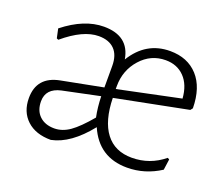

<svg xmlns="http://www.w3.org/2000/svg" viewBox="-85 -588 842 721"><g transform="rotate(20 335.5 -228.0)"><path d="M613 -34Q551 6 480 6Q367 6 322 -98Q251 -9 176 6Q115 6 80 -26.5Q45 -59 45 -114Q45 -199 133 -216L298 -248V-334Q298 -377 276 -399.5Q254 -422 213 -422Q151 -422 74 -357L67 -360L59 -397Q141 -462 219 -462Q319 -462 334 -373Q388 -461 484 -461Q554 -461 595 -416Q636 -371 637 -288L630 -279L341 -222Q343 -131 379.5 -83Q416 -35 484 -35Q556 -35 612 -81L619 -77ZM340 -269V-257L588 -309Q584 -363 555 -393Q526 -423 480 -423Q421 -423 380.5 -377.5Q340 -332 340 -269ZM92 -118Q92 -81 114 -60Q136 -39 173 -39Q205 -39 235 -60Q265 -81 307 -131Q299 -170 298 -213L150 -182Q92 -169 92 -118Z"/></g></svg>

Font: Alegreya Sans SC Light
Style: Regular
Weight: 300
Designer: Juan Pablo del Peral
Foundry: Huerta Tipografica
Version: Version 2.007